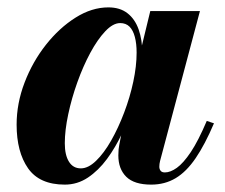

<svg xmlns="http://www.w3.org/2000/svg" viewBox="-20 -490 610 520"><path d="M155.5 10Q87 10 56 -34.2Q25 -78.5 25 -152.5Q25 -210 46.5 -266.2Q68 -322.5 104.2 -368.5Q140.5 -414.5 184.5 -442.2Q228.5 -470 273.5 -470Q305 -470 325.2 -454.2Q345.5 -438.5 355.5 -410.2Q365.5 -382 365.5 -344.5Q365.5 -319.5 359.2 -283.8Q353 -248 341 -208Q329 -168 311 -129.5Q293 -91 269.8 -59.5Q246.5 -28 218 -9Q189.5 10 155.5 10ZM199 -34Q219 -34 240.2 -54.5Q261.5 -75 281 -109.2Q300.5 -143.5 316.2 -185Q332 -226.5 341 -268.8Q350 -311 350 -347.5Q350 -372 345.2 -390Q340.5 -408 330.8 -417.8Q321 -427.5 305.5 -427.5Q286 -427.5 265 -405.2Q244 -383 224.5 -346.8Q205 -310.5 189.5 -267.2Q174 -224 164.8 -180.5Q155.5 -137 155.5 -102Q155.5 -70 166.8 -52Q178 -34 199 -34ZM389.5 10Q343.5 10 322 -11.2Q300.5 -32.5 300.5 -69Q300.5 -78.5 301.2 -85.5Q302 -92.5 303 -97.5L318 -175L344 -254.5L358 -340.5L387 -460H521.5L413.5 -54Q411.5 -46 411.5 -38.5Q411.5 -32 415 -27.5Q418.5 -23 426.5 -23Q441.5 -23 459 -35.5Q476.5 -48 496.8 -78.2Q517 -108.5 540 -162.5L559.5 -156Q535 -98.5 510 -61.8Q485 -25 455.8 -7.5Q426.5 10 389.5 10Z"/></svg>

Font: Bodoni Moda
Style: Bold Italic
Weight: 700
Italic angle: -13°
Version: Version 2.004